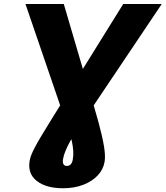

<svg xmlns="http://www.w3.org/2000/svg" viewBox="-20 -748 848 983"><path d="M110.4 -727.5H306.6L435.5 -288.6Q465.3 -191.9 484.9 -119.9Q504.4 -47.9 512.5 1.5Q520.5 50.8 515.6 79.6Q509.3 119.1 480.5 149.9Q451.7 180.7 406 198.2Q360.4 215.8 302.7 215.8Q216.3 215.8 168.5 178.5Q120.6 141.1 131.8 75.2Q133.8 62 139.9 46.1Q146 30.3 158.9 5.6Q171.9 -19 194.6 -56.9Q217.3 -94.7 252.4 -151.4Q287.6 -208 338.4 -289.1L610.8 -727.5H808.1L370.6 -75.7Q352.1 -48.3 338.1 -22.7Q324.2 2.9 314.9 25.4Q305.7 47.9 302.7 66.9Q299.8 83.5 304.9 92.5Q310.1 101.6 322.3 101.6Q335 101.6 342.8 92.5Q350.6 83.5 353 65.9Q356.4 47.4 355 24.4Q353.5 1.5 348.1 -23.9Q342.8 -49.3 333.5 -75.7Z"/></svg>

Font: Inter 24pt ExtraBold
Style: Italic
Weight: 800
Italic angle: -9.3988°
Designer: Rasmus Andersson
Foundry: rsms
Version: Version 4.001;git-66647c0bb